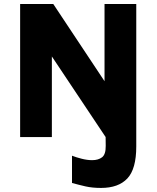

<svg xmlns="http://www.w3.org/2000/svg" viewBox="-20 -691 792 968"><path d="M489.5 256.5Q445.5 256.5 411.5 248.8Q377.5 241 343 231.5V94Q364.5 102.5 392.5 109.5Q420.5 116.5 444.5 116.5Q475.5 116.5 494.5 102Q513.5 87.5 513 44.5L507 -494.5H667V47.5Q667 161 622 208.8Q577 256.5 489.5 256.5ZM81.5 -671H248.5L518 -265H507V-671H667V0L606 140L215 -446H241.5V0H81.5Z"/></svg>

Font: Karla ExtraBold
Style: Regular
Weight: 800
Designer: Jonathan Pinhorn
Version: Version 2.001